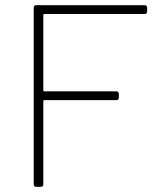

<svg xmlns="http://www.w3.org/2000/svg" viewBox="-20 -720 612 740"><path d="M110 -10V-690Q110 -700 120 -700H537Q547 -700 547 -690V-676Q547 -666 537 -666H151Q147 -666 147 -662V-372Q147 -368 151 -368H428Q438 -368 438 -358V-344Q438 -334 428 -334H151Q147 -334 147 -330V-10Q147 0 137 0H120Q110 0 110 -10Z"/></svg>

Font: Barlow GEO Extra Light
Style: Regular
Weight: 200
Designer: Jeremy Tribby
Foundry: Tribby Type
Version: Version 1.408